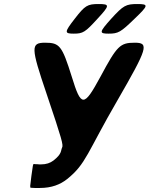

<svg xmlns="http://www.w3.org/2000/svg" viewBox="-20 -923 742 953"><path d="M166 10H178C236 10 279 -7 313 -34C408 -110 412 -165 563 -425C713 -685 721 -711 649 -711C576 -711 561 -696 479 -543C396 -390 383 -390 336 -543C288 -696 276 -711 204 -711C132 -711 133 -688 211 -458C289 -227 295 -203 288 -190C281 -176 289 -160 245 -126C229 -114 210 -107 183 -107H175L164 -108H158C153 -108 152 -109 148 -109C144 -109 143 -104 136 -51C129 3 128 8 133 9C138 9 139 9 152 10ZM532 -830C472 -763 471 -756 519 -756C567 -756 579 -763 648 -830C717 -896 719 -903 662 -903C605 -903 592 -896 532 -830ZM351 -830C299 -763 299 -756 346 -756C392 -756 403 -763 464 -830C525 -896 526 -903 470 -903C414 -903 402 -896 351 -830Z"/></svg>

Font: Asimov Print
Style: AIt
Weight: 500
Designer: Google
Version: Version 2.000980: 2014